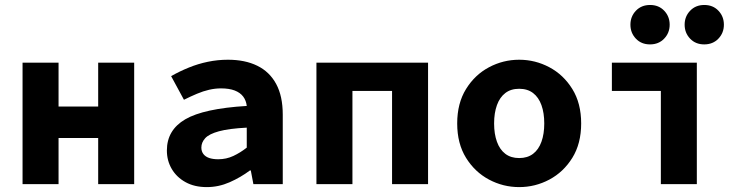

<svg xmlns="http://www.w3.org/2000/svg" viewBox="-20 -752 3040 784"><path d="M72.1 0V-496.1H219.1V-317.1H380.9V-496.1H527.9V0H380.9V-188.6H219.1V0Z M824.4 12Q774.2 12 737.8 -8.1Q701.3 -28.2 681.4 -62Q661.4 -95.9 661.4 -137.6Q661.4 -220.9 736.6 -264.9Q811.9 -308.8 987.6 -319.4Q985.1 -341.6 973 -357.7Q960.8 -373.8 938.3 -382.5Q915.7 -391.1 882.4 -391.1Q858.5 -391.1 834.1 -385.5Q809.7 -379.9 784.4 -369.2Q759.1 -358.6 731.1 -344.6L678.8 -441.1Q713.1 -460.7 750.8 -476Q788.5 -491.4 828.6 -499.7Q868.6 -508.1 910.8 -508.1Q980.6 -508.1 1030.6 -483.5Q1080.7 -459 1107.6 -409.3Q1134.6 -359.6 1134.6 -283.6V0H1014.7L1004.1 -55.9H1000.4Q962.6 -27.6 917.6 -7.8Q872.7 12 824.4 12ZM870.9 -101.7Q904.1 -101.7 932.9 -115.2Q961.6 -128.7 987.6 -149.2V-230.8Q914.6 -227 874.2 -216Q833.8 -205 818 -187.8Q802.2 -170.5 802.2 -149.3Q802.2 -133.7 810.7 -122.8Q819.3 -111.8 834.7 -106.7Q850.1 -101.7 870.9 -101.7Z M1272.1 0V-496.1H1727.9V0H1580.9V-380.8H1419.1V0Z M2100 12Q2034.5 12 1976.8 -18.7Q1919 -49.5 1883 -107.5Q1846.9 -165.6 1846.9 -247.9Q1846.9 -330.4 1883 -388.5Q1919 -446.7 1976.8 -477.4Q2034.5 -508.1 2100 -508.1Q2165.5 -508.1 2223.2 -477.4Q2281 -446.7 2317 -388.5Q2353.1 -330.4 2353.1 -247.9Q2353.1 -165.6 2317 -107.5Q2281 -49.5 2223.2 -18.7Q2165.5 12 2100 12ZM2100 -106.6Q2133.9 -106.6 2156.7 -123.9Q2179.4 -141.2 2190.9 -173.1Q2202.4 -205 2202.4 -247.9Q2202.4 -290.8 2190.9 -322.8Q2179.4 -354.7 2156.7 -372.1Q2133.9 -389.5 2100 -389.5Q2066.1 -389.5 2043.4 -372.1Q2020.7 -354.7 2009.2 -322.8Q1997.6 -290.8 1997.6 -247.9Q1997.6 -205 2009.2 -173.1Q2020.7 -141.2 2043.4 -123.9Q2066.1 -106.6 2100 -106.6Z M2678.5 0V-380.8H2478.5V-496.1H2825.4V0ZM2634.2 -570.7Q2598.7 -570.7 2576.5 -594.2Q2554.2 -617.6 2554.2 -651.2Q2554.2 -684.7 2576.6 -708.2Q2599.1 -731.7 2634.5 -731.7Q2669.9 -731.7 2692.2 -708.2Q2714.5 -684.7 2714.5 -651.2Q2714.5 -617.6 2692 -594.2Q2669.6 -570.7 2634.2 -570.7ZM2855.6 -570.7Q2820.2 -570.7 2797.9 -594.2Q2775.6 -617.6 2775.6 -651.2Q2775.6 -684.7 2798.1 -708.2Q2820.5 -731.7 2855.9 -731.7Q2891.4 -731.7 2913.6 -708.2Q2935.9 -684.7 2935.9 -651.2Q2935.9 -617.6 2913.5 -594.2Q2891 -570.7 2855.6 -570.7Z"/></svg>

Font: Source Code Pro ExtraLight
Style: Regular
Weight: 200
Monospace: yes
Designer: Paul D. Hunt, Teo Tuominen
Foundry: Adobe
Version: Version 1.026;hotconv 1.1.0;makeotfexe 2.6.0